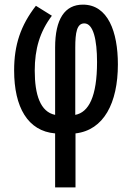

<svg xmlns="http://www.w3.org/2000/svg" viewBox="-20 -569 570 829"><path d="M218 7V240H306V7C428 -7 489 -124 489 -291C489 -432 446 -549 338 -549C260 -549 218 -487 218 -364V-73C154 -86 130 -160 130 -264C130 -358 152 -432 204 -501L135 -544C69 -459 41 -375 41 -265C41 -106 100 -3 218 7ZM305 -73V-364C305 -429 312 -468 344 -468C383 -468 399 -397 399 -301C399 -152 363 -84 305 -73Z"/></svg>

Font: Noto Sans Mono Condensed Medium
Style: Regular
Weight: 500
Width: 3
Designer: Monotype Design Team
Foundry: Monotype Imaging Inc.
Version: Version 2.014